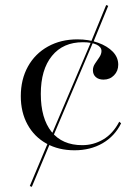

<svg xmlns="http://www.w3.org/2000/svg" viewBox="-20 -582 541 758"><path d="M181.5 -24.2 174.2 -28.2 339.5 -416.9 346.8 -413.7ZM105.6 155.6 97.6 152.4 171 -22.6 179 -19.4ZM347.6 -413.7 339.5 -416.9 399.2 -562.1 407.3 -558.9ZM274.2 11.3Q211.3 11.3 163.3 -15.3Q115.3 -41.9 88.7 -90.3Q62.1 -138.7 62.1 -202.4Q62.1 -268.5 90.3 -319.4Q118.5 -370.2 169.4 -398.4Q220.2 -426.6 285.5 -426.6Q330.6 -426.6 367.3 -413.3Q404 -400 425.4 -377.8Q446.8 -355.6 446.8 -326.6Q446.8 -301.6 430.2 -284.7Q413.7 -267.7 388.7 -267.7Q369.4 -267.7 358.1 -277.8Q346.8 -287.9 346.8 -304.8Q346.8 -318.5 355.2 -331Q363.7 -343.5 372.2 -356Q380.6 -368.5 380.6 -380.6Q380.6 -396.8 360.9 -406Q341.1 -415.3 307.3 -415.3Q229 -415.3 185.1 -361.3Q141.1 -307.3 141.1 -211.3Q141.1 -114.5 183.5 -61.7Q225.8 -8.9 304.8 -8.9Q349.2 -8.9 387.5 -31.5Q425.8 -54 450.8 -101.6L458.1 -95.2Q433.1 -44.4 385.1 -16.5Q337.1 11.3 274.2 11.3Z"/></svg>

Font: Playfair 144pt SemiExpanded Light
Style: Regular
Weight: 300
Width: 6
Designer: Claus Eggers Sørensen
Foundry: Claus Eggers Sørensen
Version: Version 2.203